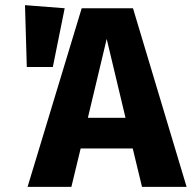

<svg xmlns="http://www.w3.org/2000/svg" viewBox="-20 -725 744 745"><path d="M77 -705 231 -693 185 -465H84ZM531 0 495 -149H293L257 0H87L297 -693H496L704 0ZM321 -268H467L394 -574Z"/></svg>

Font: Fira Sans
Style: Bold
Weight: 700
Designer: bBox Type GmbH & Carrois Corporate GbR & Edenspiekermann AG
Foundry: bBox Type GmbH & Carrois Corporate GbR & Edenspiekermann AG
Version: Version 4.301;PS 004.301;hotconv 1.0.88;makeotf.lib2.5.64775